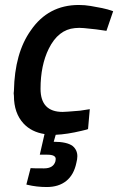

<svg xmlns="http://www.w3.org/2000/svg" viewBox="-20 -531 475 772"><path d="M168 221Q127 221 90 212L86 211L103 145Q112 146 157 146Q195 146 203 117L204 108Q204 91 170 91H140L159 8Q107 0 75 -34Q36 -76 36 -146L35 -156L36 -166Q39 -318 104 -409Q174 -511 297 -511Q321 -511 344.5 -507Q368 -503 390.5 -498.5Q413 -494 435 -486L408 -407L366 -413L318 -418Q308 -418 299 -419Q289 -419 281 -418Q214 -412 176 -335Q143 -268 143 -174Q143 -81 232 -81Q243 -81 302 -86L341 -92L334 -12Q334 -11 308 -5Q250 9 204 11L196 39Q249 39 272 56Q291 72 291 97Q291 109 287 124Q277 172 246.5 196.5Q216 221 168 221Z"/></svg>

Font: Storia Sans SemiBold
Style: Italic
Weight: 600
Italic angle: -13°
Designer: Campivisivi
Foundry: Accademia di Belle Arti di Urbino and students of MA course of Visual design
Version: Version 60.001;May 25, 2020;FontCreator 12.0.0.2522 64-bit